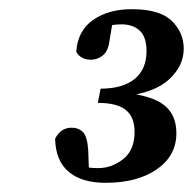

<svg xmlns="http://www.w3.org/2000/svg" viewBox="-20 -773 420 418"><path d="M210 -375Q158 -375 129.5 -399Q101 -423 100 -471Q112 -495 136 -495Q151 -495 160.5 -485.5Q170 -476 172 -447L174 -392L140 -419Q151 -413 163.5 -410Q176 -407 194 -407Q223 -407 248 -426.5Q273 -446 273 -486Q273 -518 254 -533.5Q235 -549 193 -549L199 -580Q247 -580 273 -601Q299 -622 299 -662Q299 -692 284.5 -706Q270 -720 244 -720Q234 -720 221 -718Q208 -716 195 -711L227 -736L218 -682Q215 -661 203.5 -652Q192 -643 178 -643Q156 -643 146 -660Q149 -706 182.5 -729.5Q216 -753 267 -753Q328 -753 354 -727.5Q380 -702 380 -667Q380 -630 348.5 -600.5Q317 -571 249 -563L251 -571Q311 -565 337.5 -544Q364 -523 364 -483Q364 -434 321.5 -404.5Q279 -375 210 -375Z"/></svg>

Font: Lisu Bosa Black
Style: Italic
Weight: 900
Italic angle: -19°
Designer: David Morse, Annie Olsen, Victor Gaultney, Frank Grießhammer (Latin)
Foundry: SIL International
Version: Version 2.000